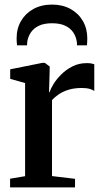

<svg xmlns="http://www.w3.org/2000/svg" viewBox="-20 -818 452 838"><path d="M24 0V-38L89.5 -49V-455.5L24.5 -474V-515.5L164 -543.5H176L197 -527.5L196.5 -502L194 -414.5L196.5 -416.5Q200.5 -429.5 213 -450.2Q225.5 -471 246.5 -492.2Q267.5 -513.5 295.8 -528Q324 -542.5 358.5 -542.5Q371 -542.5 378.8 -541Q386.5 -539.5 391.5 -537.5V-421Q385 -426 371.5 -430Q358 -434 337 -434Q305.5 -434 281 -426.8Q256.5 -419.5 238.2 -407.5Q220 -395.5 207 -381V-49.5L307.5 -37.5V0ZM207.5 -798Q253 -798 287.5 -779Q322 -760 341.5 -726.8Q361 -693.5 361 -650.5Q361 -643 360.5 -635Q360 -627 359.5 -620H316Q316.5 -624 316 -629Q315.5 -634 314.5 -639.5Q311 -660 299 -677.5Q287 -695 264.5 -705.8Q242 -716.5 207.5 -716.5Q172.5 -716.5 150 -705.8Q127.5 -695 115.5 -677.5Q103.5 -660 99.5 -639.5Q99 -634 98.5 -629Q98 -624 98 -620H54.5Q53.5 -627 53 -635Q52.5 -643 52.5 -651Q52.5 -693.5 72 -726.8Q91.5 -760 126.2 -779Q161 -798 207.5 -798Z"/></svg>

Font: Merriweather 72pt SemiBold
Style: Regular
Weight: 600
Version: Version 2.100